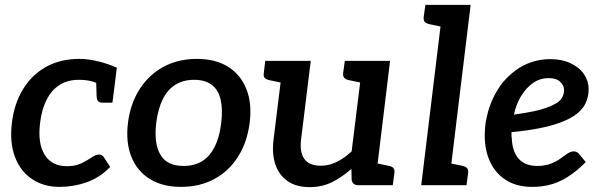

<svg xmlns="http://www.w3.org/2000/svg" viewBox="-20 -761 2475 789"><path d="M225 7Q159 7 111 -25.5Q63 -58 41 -117.5Q19 -177 29 -257Q38 -333 73.5 -392.5Q109 -452 168 -485.5Q227 -519 307 -519Q342 -519 383 -509Q424 -499 460 -483L452 -417L392 -412Q373 -423 352.5 -428Q332 -433 304 -433Q257 -433 224 -411.5Q191 -390 171 -350Q151 -310 145 -257Q134 -174 163 -126Q192 -78 255 -78Q290 -78 314.5 -90Q339 -102 356.5 -114Q374 -126 386 -126Q399 -126 406 -116L433 -75Q389 -30 335 -11.5Q281 7 225 7ZM375 -435 452 -417 442 -339H401Q388 -339 383 -345.5Q378 -352 377 -363Z M789 -519Q866 -519 917.5 -486.5Q969 -454 992.5 -395Q1016 -336 1006 -257Q996 -177 958.5 -117.5Q921 -58 861 -25.5Q801 7 724 7Q648 7 595.5 -25.5Q543 -58 519.5 -117.5Q496 -177 506 -257Q516 -336 554 -395Q592 -454 652 -486.5Q712 -519 789 -519ZM735 -79Q802 -79 840.5 -124.5Q879 -170 889 -256Q896 -313 886.5 -352.5Q877 -392 850 -412.5Q823 -433 778 -433Q732 -433 699.5 -412Q667 -391 648 -351.5Q629 -312 622 -256Q612 -172 639 -125.5Q666 -79 735 -79Z M1253 8Q1197 8 1161.5 -17Q1126 -42 1111.5 -85.5Q1097 -129 1104 -186L1144 -511H1257L1217 -186Q1211 -135 1231 -107.5Q1251 -80 1298 -80Q1332 -80 1363.5 -95.5Q1395 -111 1425 -139L1471 -511H1583L1521 0H1452Q1429 0 1425 -22L1424 -67Q1387 -34 1345.5 -13Q1304 8 1253 8ZM1494 0 1518 -92 1580 -79Q1592 -76 1597 -70Q1602 -64 1601 -52L1594 0ZM1170 -511 1147 -419 1085 -432Q1073 -435 1067.5 -441.5Q1062 -448 1064 -460L1070 -511ZM1497 -511 1474 -419 1412 -432Q1400 -435 1394.5 -441.5Q1389 -448 1390 -460L1397 -511Z M1711 0 1801 -741H1914L1824 0ZM1797 0 1820 -92 1883 -79Q1894 -76 1899.5 -70Q1905 -64 1904 -52L1897 0ZM1828 -741 1805 -649 1743 -662Q1731 -665 1725.5 -671.5Q1720 -678 1721 -690L1728 -741Z M2167 7Q2106 7 2062.5 -19Q2019 -45 1995.5 -93Q1972 -141 1972 -204Q1972 -224 1974 -243.5Q1976 -263 1981 -283Q1989 -321 2005.5 -356Q2022 -391 2045 -421Q2057 -435 2070.5 -448Q2084 -461 2099 -472Q2129 -494 2165 -506Q2201 -518 2242 -518Q2289 -518 2325 -501Q2361 -484 2380 -456Q2399 -428 2399 -395Q2399 -362 2385 -334Q2371 -306 2336 -283Q2312 -268 2277 -255.5Q2242 -243 2194 -233.5Q2146 -224 2082 -218Q2082 -212 2082 -204Q2082 -196 2083 -195Q2085 -138 2111.5 -108.5Q2138 -79 2189 -79Q2219 -79 2243.5 -88.5Q2268 -98 2284 -110Q2293 -116 2302 -123Q2311 -130 2320 -134.5Q2329 -139 2338 -139Q2350 -139 2359 -129L2387 -95Q2337 -44 2285 -18.5Q2233 7 2167 7ZM2092 -290Q2134 -296 2167 -302.5Q2200 -309 2222.5 -317Q2245 -325 2261 -334Q2282 -345 2290 -360Q2298 -375 2298 -391Q2298 -410 2282 -425Q2266 -440 2235 -440Q2199 -440 2170.5 -420Q2142 -400 2121.5 -366.5Q2101 -333 2092 -290Z"/></svg>

Font: Aleo SemiBold
Style: Italic
Weight: 600
Italic angle: -7°
Designer: Alessio Laiso
Foundry: Alessio Laiso
Version: Version 2.001;gftools[0.9.29]